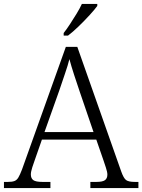

<svg xmlns="http://www.w3.org/2000/svg" viewBox="-22 -951 720 971"><path d="M-2 0V-31H18Q39 -31 51 -35.5Q63 -40 71 -53.5Q79 -67 89 -93L311 -714H369L591 -84Q603 -50 615.5 -40.5Q628 -31 660 -31H678V0H435V-31H465Q497 -31 509 -40Q521 -49 521 -68Q521 -81 513.5 -103.5Q506 -126 502 -138L465 -245H190L154 -142Q149 -129 141.5 -105.5Q134 -82 134 -69Q134 -49 146.5 -40Q159 -31 193 -31H233V0ZM203 -283H451L382 -485Q368 -526 353 -572Q338 -618 329 -652Q322 -623 306.5 -578Q291 -533 278 -494ZM300 -784Q315 -803 332 -829Q349 -855 365.5 -882Q382 -909 392 -931H470V-921Q458 -904 431.5 -875Q405 -846 375.5 -817.5Q346 -789 322 -771H300Z"/></svg>

Font: Noto Serif Hentaigana Light
Style: Regular
Weight: 300
Designer: Kazuhiro Yamada
Foundry: nipponia
Version: Version 1.000; ttfautohint (v1.8.4.7-5d5b)